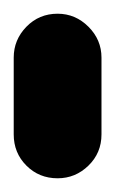

<svg xmlns="http://www.w3.org/2000/svg" viewBox="-20 -260 168 280"><path d="M0 -64H128V-176H0ZM64 -128Q37 -128 18.5 -109Q0 -90 0 -64Q0 -37 18.5 -18.5Q37 0 64 0Q90 0 109 -18.5Q128 -37 128 -64Q128 -90 109 -109Q90 -128 64 -128ZM64 -240Q37 -240 18.5 -221Q0 -202 0 -176Q0 -149 18.5 -130.5Q37 -112 64 -112Q90 -112 109 -130.5Q128 -149 128 -176Q128 -202 109 -221Q90 -240 64 -240Z"/></svg>

Font: Wavefont
Style: Bold
Weight: 700
Version: Version 3.004;gftools[0.9.33]